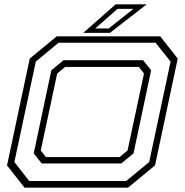

<svg xmlns="http://www.w3.org/2000/svg" viewBox="-20 -868 854 888"><path d="M93.5 0 12.5 -103 117.5 -597 242.5 -700H721L802 -597L697 -103L572 0ZM115 -31H563.5L670 -118.5L769 -583L699.5 -670.5H251L145.5 -583L46.5 -118.5ZM173 -112 136 -158.5 217.5 -543 274 -589.5H642L679 -543L597.5 -158.5L541 -112ZM192.5 -141.5H533L570 -172L646 -528L622 -558.5H281.5L244.5 -528L168.5 -172ZM365 -716 515 -848H658.5L488.5 -716ZM420.5 -736.5H483L597 -827H523.5Z"/></svg>

Font: Tourney Expanded Light
Style: Italic
Weight: 300
Width: 7
Italic angle: -12°
Designer: Tyler Finck
Foundry: Etcetera Type Co
Version: Version 1.010; ttfautohint (v1.8.3)